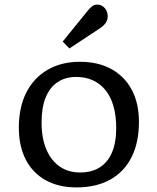

<svg xmlns="http://www.w3.org/2000/svg" viewBox="-20 -802 683 836"><path d="M313 14Q235 14 178.5 -17.5Q122 -49 92 -107.5Q62 -166 62 -246Q62 -335 94.5 -399Q127 -463 187 -498Q247 -533 328 -533Q407 -533 464.5 -501.5Q522 -470 553.5 -411.5Q585 -353 585 -271Q585 -182 553 -118Q521 -54 460 -20Q399 14 313 14ZM329 -51Q379 -51 414 -73Q449 -95 467.5 -138Q486 -181 486 -244Q486 -298 474 -340Q462 -382 439 -410Q416 -438 384 -452.5Q352 -467 312 -467Q265 -467 231 -444.5Q197 -422 179 -378Q161 -334 161 -269Q161 -200 182 -151Q203 -102 240.5 -76.5Q278 -51 329 -51ZM282 -591 253 -621 360 -753Q372 -768 381.5 -775Q391 -782 402 -782Q417 -782 427.5 -774.5Q438 -767 443.5 -755.5Q449 -744 449 -731Q449 -715 440 -702Q431 -689 414 -678Z"/></svg>

Font: Literata Variable Black
Style: Regular
Weight: 900
Designer: Latin by Veronika Burian and Jose Scaglione. Greek by Irene Vlachou. Cyrillic by Vera Evstafieva.
Foundry: TypeTogether
Version: Version 3.021